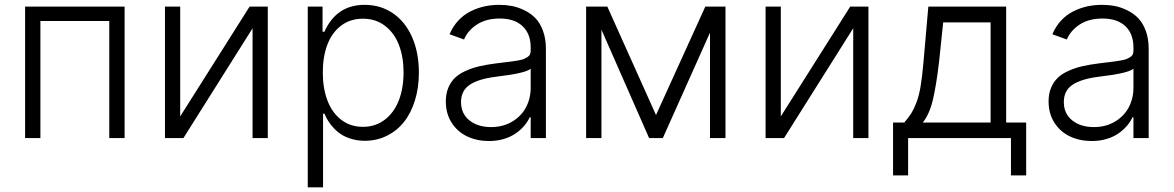

<svg xmlns="http://www.w3.org/2000/svg" viewBox="-20 -573 4873 797"><path d="M84.2 0V-545.5H497.2V0H433.6V-485.8H147.7V0Z M728 -89.8 1016 -545.5H1091.6V0H1028.4V-455.6L741.5 0H664.8V-545.5H728Z M1257.5 204.5V-545.5H1318.9V-441.4H1326.7Q1376.8 -552.9 1493.3 -552.9Q1560 -552.9 1611.3 -517.8Q1662.6 -482.6 1690.7 -418.7Q1718.8 -354.8 1718.8 -271.3Q1718.8 -208.8 1702.4 -156.1Q1686.1 -103.3 1656.8 -66.6Q1627.5 -29.8 1585.6 -9.2Q1543.7 11.4 1494.3 11.4Q1465.9 11.4 1441.1 4.3Q1416.2 -2.8 1398.8 -13.7Q1381.4 -24.5 1366.7 -40Q1351.9 -55.4 1342.9 -70Q1333.8 -84.5 1326.7 -101.2H1321V204.5ZM1320 -272.4Q1320 -206.3 1339.3 -155.5Q1358.7 -104.8 1396.7 -75.6Q1434.7 -46.5 1486.5 -46.5Q1539.4 -46.5 1578.1 -76.7Q1616.8 -106.9 1636 -157.5Q1655.2 -208.1 1655.2 -272.4Q1655.2 -335.9 1636.2 -385.8Q1617.2 -435.7 1578.5 -465.6Q1539.8 -495.4 1486.5 -495.4Q1434.3 -495.4 1396.3 -466.8Q1358.3 -438.2 1339.1 -388.1Q1320 -338.1 1320 -272.4Z M2009.9 12.4Q1959.9 12.4 1919.6 -6.6Q1879.3 -25.6 1854.9 -63.4Q1830.6 -101.2 1830.6 -152.3Q1830.6 -183.9 1840.9 -208.6Q1851.2 -233.3 1868.6 -250Q1886 -266.7 1913.4 -278.9Q1940.7 -291.2 1970.7 -298.1Q2000.7 -305 2040.1 -310Q2050.4 -311.4 2069.6 -313.6Q2093 -316.4 2103.9 -317.8Q2114.7 -319.2 2130.9 -322.1Q2147 -324.9 2154.1 -327.9Q2161.2 -331 2169.2 -335.9Q2177.2 -340.9 2180 -347.7Q2182.9 -354.4 2182.9 -363.3V-376.1Q2182.9 -432.5 2149.3 -464.3Q2115.8 -496.1 2054.3 -496.1Q1998.6 -496.1 1960.4 -471.6Q1922.2 -447.1 1906.2 -409.1L1846.2 -430.8Q1859.7 -463.1 1882.1 -487.2Q1904.5 -511.4 1932.2 -525.4Q1959.9 -539.4 1989.9 -546.2Q2019.9 -552.9 2052.6 -552.9Q2079.5 -552.9 2104.9 -548.1Q2130.3 -543.3 2156.6 -530.5Q2182.9 -517.8 2202.2 -498Q2221.6 -478.3 2233.8 -445.5Q2246.1 -412.6 2246.1 -370.4V0H2182.9V-86.3H2179Q2170.1 -67.1 2155.5 -50.2Q2141 -33.4 2120.4 -19Q2099.8 -4.6 2071.2 3.9Q2042.6 12.4 2009.9 12.4ZM2018.5 -45.5Q2067.5 -45.5 2105.5 -67.8Q2143.5 -90.2 2163.2 -127.1Q2182.9 -164.1 2182.9 -209.2V-288Q2163.7 -269.2 2040.1 -254.6Q1967 -245.7 1930.4 -221.4Q1893.8 -197.1 1893.8 -149.5Q1893.8 -101.2 1928.6 -73.3Q1963.4 -45.5 2018.5 -45.5Z M2703.1 -95.5 2907.7 -545.5H2991.5V0H2927.2V-437.5L2731.5 0H2674.4L2476.6 -449.9V0H2413V-545.5H2501.1Z M3221.2 -89.8 3509.2 -545.5H3584.9V0H3521.7V-455.6L3234.7 0H3158V-545.5H3221.2Z M3687.1 155.2V-64.3H3733.7Q3752.8 -87 3762.8 -102.6Q3772.7 -118.3 3783.7 -146.3Q3794.7 -174.4 3801.5 -214.8Q3808.2 -255.3 3813.6 -317.1L3833.5 -545.5H4156.6V-64.3H4239.7V155.2H4176.5V0H3749.6V155.2ZM3810.4 -64.3H4092V-480.1H3895.2L3878.2 -317.1Q3866.5 -217.7 3852.3 -158.2Q3838.1 -98.7 3810.4 -64.3Z M4512.1 12.4Q4462 12.4 4421.7 -6.6Q4381.4 -25.6 4357.1 -63.4Q4332.7 -101.2 4332.7 -152.3Q4332.7 -183.9 4343 -208.6Q4353.3 -233.3 4370.7 -250Q4388.1 -266.7 4415.5 -278.9Q4442.8 -291.2 4472.8 -298.1Q4502.8 -305 4542.3 -310Q4552.6 -311.4 4571.7 -313.6Q4595.2 -316.4 4606 -317.8Q4616.8 -319.2 4633 -322.1Q4649.1 -324.9 4656.2 -327.9Q4663.4 -331 4671.3 -335.9Q4679.3 -340.9 4682.2 -347.7Q4685 -354.4 4685 -363.3V-376.1Q4685 -432.5 4651.5 -464.3Q4617.9 -496.1 4556.5 -496.1Q4500.7 -496.1 4462.5 -471.6Q4424.4 -447.1 4408.4 -409.1L4348.4 -430.8Q4361.9 -463.1 4384.2 -487.2Q4406.6 -511.4 4434.3 -525.4Q4462 -539.4 4492 -546.2Q4522 -552.9 4554.7 -552.9Q4581.7 -552.9 4607.1 -548.1Q4632.5 -543.3 4658.7 -530.5Q4685 -517.8 4704.4 -498Q4723.7 -478.3 4736 -445.5Q4748.2 -412.6 4748.2 -370.4V0H4685V-86.3H4681.1Q4672.2 -67.1 4657.7 -50.2Q4643.1 -33.4 4622.5 -19Q4601.9 -4.6 4573.3 3.9Q4544.7 12.4 4512.1 12.4ZM4520.6 -45.5Q4569.6 -45.5 4607.6 -67.8Q4645.6 -90.2 4665.3 -127.1Q4685 -164.1 4685 -209.2V-288Q4665.8 -269.2 4542.3 -254.6Q4469.1 -245.7 4432.5 -221.4Q4396 -197.1 4396 -149.5Q4396 -101.2 4430.8 -73.3Q4465.6 -45.5 4520.6 -45.5Z"/></svg>

Font: Inter Light BETA
Style: Regular
Weight: 300
Designer: Rasmus Andersson
Foundry: rsms
Version: Version 3.011;git-f93a4a705